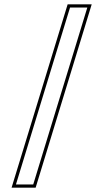

<svg xmlns="http://www.w3.org/2000/svg" viewBox="-20 -834 445 889"><path d="M292 -759 304.3 -799H384.3L372 -759L146.1 -20L133.9 20H53.9L66.1 -20ZM293.2 -814 33.6 35H145L404.6 -814Z"/></svg>

Font: Nordica Plus
Style: NordicaClassicLightOblOl
Weight: 300
Version: Version 1.01